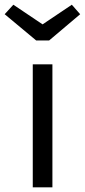

<svg xmlns="http://www.w3.org/2000/svg" viewBox="-42 -801 363 821"><path d="M265.1 -780.8 300.8 -740.2 168 -627.9H112.8L-22 -740.2L15.1 -780.8L140.1 -696.8ZM182.1 -525.9V0H98.1V-525.9Z"/></svg>

Font: Fira Sans Book
Style: Regular
Weight: 350
Designer: Carrois Corporate & Edenspiekermann AG
Foundry: Carrois Corporate GbR & Edenspiekermann AG
Version: Version 4.203;PS 004.203;hotconv 1.0.88;makeotf.lib2.5.64775